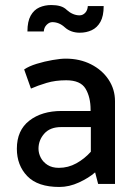

<svg xmlns="http://www.w3.org/2000/svg" viewBox="-20 -731 533 763"><path d="M133 -140Q133 -174 156 -200Q179 -226 223 -226H341V-128Q316 -100 283.5 -82Q251 -64 214 -64Q187 -64 169 -75.5Q151 -87 142 -104.5Q133 -122 133 -140ZM103 -379Q130 -391 165 -401.5Q200 -412 243 -412Q300 -412 320 -378.5Q340 -345 340 -295V-290H225Q146 -290 96.5 -251.5Q47 -213 47 -140Q47 -74 88.5 -31Q130 12 216 12Q255 12 294 -6Q333 -24 358 -46L370 0H437V-329Q437 -376 411.5 -414.5Q386 -453 341.5 -475.5Q297 -498 241 -498Q221 -498 189 -492.5Q157 -487 126 -477.5Q95 -468 76 -455ZM329 -707Q328 -690 318.5 -680Q309 -670 296 -670Q283 -670 270 -675.5Q257 -681 246 -691Q235 -702 219.5 -706.5Q204 -711 184 -711Q158 -711 136.5 -701.5Q115 -692 102 -669Q89 -646 89 -606H154Q155 -622 165.5 -632.5Q176 -643 188 -643Q201 -643 213.5 -638Q226 -633 238 -622Q249 -612 264 -606.5Q279 -601 297 -601Q323 -601 344.5 -611Q366 -621 379 -644Q392 -667 392 -707Z"/></svg>

Font: Catamaran Medium
Style: Regular
Weight: 500
Designer: Pria Ravichandran
Version: Version 2.000